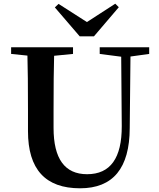

<svg xmlns="http://www.w3.org/2000/svg" viewBox="-20 -997 857 1036"><path d="M410 -801 276 -957 296 -976 449 -878 602 -977 621 -958 487 -801ZM785 -706 684 -692 680 -306Q679 19 412 19Q131 19 131 -289V-400Q131 -598 128 -697L40 -706V-742H374V-706L272 -696Q269 -599 269 -400V-307Q269 -57 450 -57Q638 -57 637 -317L634 -691L518 -706V-742H785Z"/></svg>

Font: Source Han Serif JP
Style: Bold
Weight: 700
Designer: Ryoko NISHIZUKA  (kana & ideographs); Frank Grießhammer (Latin, Greek & Cyrillic); Wenlong ZHANG  (bopomofo); Sandoll Co
Foundry: Adobe Systems Incorporated
Version: Version 1.000;PS 1;hotconv 16.6.53;makeotf.lib2.5.65590